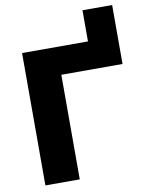

<svg xmlns="http://www.w3.org/2000/svg" viewBox="-94 -939 781 1007"><g transform="rotate(-10 296.0 -435.5)"><path d="M65 0V-705H416V-871H574V-557H248V0Z"/></g></svg>

Font: Mulish Black
Style: Regular
Weight: 900
Designer: Vernon Adams
Foundry: Vernon Adams
Version: Version 3.603; ttfautohint (v1.8.3)